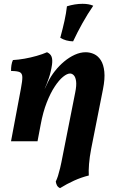

<svg xmlns="http://www.w3.org/2000/svg" viewBox="-20 -741 616 1007"><path d="M294.9 245.7Q283.7 240.6 278.9 231.5Q274.1 222.3 272.5 211.1Q279.1 197.2 284.1 181.7Q289.1 166.3 295.4 140.2Q301.6 114.2 310.2 68.8L374.4 -255.4Q382.2 -293.8 379 -315.6Q375.8 -337.4 366.8 -346.4Q357.9 -355.4 347.3 -355.4Q331.8 -355.4 310.7 -338.2Q289.5 -321 267.2 -287.2Q244.8 -253.5 225.2 -203.5Q205.5 -153.4 193.5 -88.2L190.2 -223.7L231.8 -311Q246 -340.3 268 -368.3Q290.1 -396.4 316.7 -418.5Q343.3 -440.7 372.4 -453.9Q401.5 -467 429.1 -467Q452.5 -467 473.6 -457.2Q494.7 -447.3 508.9 -425Q523.2 -402.7 527.1 -365.4Q531.1 -328.2 520.1 -272.9L458.2 39.5Q449.8 83 447 119Q444.2 155 445.7 179.5Q407.1 188.9 368.8 206.2Q330.4 223.6 294.9 245.7ZM37.8 0 89.6 -275.9Q97.6 -317.1 97.1 -336.8Q96.6 -356.6 83.4 -362.6Q70.1 -368.7 38.1 -368.7Q37.6 -383.3 39.9 -398.8Q42.2 -414.3 47.8 -426Q75.8 -427.5 108.3 -433.2Q140.8 -438.9 172.3 -447.9Q203.7 -456.9 226.6 -467Q244.7 -458.9 250.5 -443.6Q256.3 -428.4 252.8 -402Q247.4 -364.7 236.6 -332.8Q225.8 -300.9 215.3 -278L193.5 -88.2L176.8 0ZM363.4 -524.1Q325.2 -525 296.1 -542.8Q309.1 -590.6 318.1 -631.2Q327.1 -671.9 331.1 -708Q373.5 -721 412.9 -721Q446.8 -721 469.1 -710.9Q439.9 -668.7 412.3 -619.3Q384.8 -569.8 363.4 -524.1Z"/></svg>

Font: Vollkorn
Style: Italic
Weight: 400
Italic angle: -11°
Designer: Friedrich Althausen
Foundry: Friedrich Althausen
Version: Version 5.001